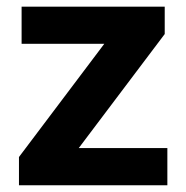

<svg xmlns="http://www.w3.org/2000/svg" viewBox="-20 -548 549 568"><path d="M475.1 -109.9V0H36.1V-83.5L288.6 -418.5H43.9V-528.3H467.3V-447.3L212.9 -109.9Z"/></svg>

Font: Vazirmatn UI
Style: Bold
Weight: 700
Designer: Saber Rastikerdar
Foundry: Saber Rastikerdar
Version: Version 33.003